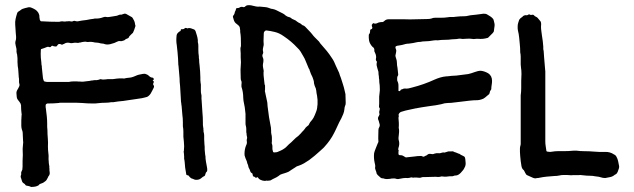

<svg xmlns="http://www.w3.org/2000/svg" viewBox="-20 -699 2501 757"><path d="M105 38Q104 39 100 37Q96 35 92.5 34.5Q89 34 85 33Q82 33 80 30Q79 27 74 24Q68 21 66 13L63 3Q60 -3 63 -9Q64 -12 63.5 -15Q63 -18 64 -21Q65 -23 66 -25.5Q67 -28 68 -30Q68 -33 68.5 -36Q69 -39 69 -42Q69 -53 69 -65Q69 -77 70 -88Q70 -96 69.5 -104.5Q69 -113 70 -121Q70 -127 71 -132.5Q72 -138 71 -143Q71 -148 70.5 -153Q70 -158 70 -163Q70 -170 69.5 -176Q69 -182 66 -189Q64 -197 64 -203Q64 -214 64 -224Q64 -234 65 -244Q65 -246 65.5 -248Q66 -250 65 -251Q64 -259 63.5 -266.5Q63 -274 63 -281V-284Q62 -291 57 -297L50 -306Q46 -312 46 -317Q46 -320 45.5 -323Q45 -326 45 -329Q44 -337 48 -344Q52 -350 56 -359Q58 -364 56.5 -368Q55 -372 55 -376V-385Q55 -391 54 -394Q53 -405 52.5 -416.5Q52 -428 50 -438Q49 -446 49 -454Q49 -462 49 -469Q48 -474 48 -479Q48 -484 46 -489L45 -496Q46 -507 42 -519Q41 -523 40.5 -527.5Q40 -532 41 -536Q44 -544 43.5 -553Q43 -562 42 -571Q41 -579 41 -586.5Q41 -594 40 -601Q39 -613 41.5 -624.5Q44 -636 48 -648Q50 -652 52 -653Q56 -655 59 -657.5Q62 -660 65 -662Q69 -664 69 -664Q74 -666 78.5 -667Q83 -668 87 -669Q96 -672 103 -669Q111 -666 118.5 -661.5Q126 -657 131 -649Q132 -647 133 -644.5Q134 -642 135 -639Q135 -635 135.5 -630.5Q136 -626 137 -621Q139 -615 143 -615H146Q162 -614 177.5 -613.5Q193 -613 209 -613H213Q221 -615 226 -615Q230 -614 237 -614Q239 -615 242 -615Q245 -615 247 -615Q253 -616 257 -615Q264 -613 269 -616Q272 -618 277 -616Q279 -615 282 -615Q285 -615 287 -615Q295 -617 303.5 -618Q312 -619 320 -620Q328 -622 335.5 -623Q343 -624 350 -625Q352 -626 356 -626Q371 -625 387 -631Q390 -632 393 -632.5Q396 -633 400 -632Q404 -631 410 -632Q418 -633 426 -634.5Q434 -636 441 -637Q446 -639 450 -640.5Q454 -642 458 -641L467 -644Q474 -647 481 -642L497 -633Q499 -632 500.5 -631Q502 -630 503 -628Q506 -623 508.5 -618Q511 -613 512 -607Q512 -603 513.5 -600Q515 -597 513 -593Q512 -590 511 -587Q510 -584 509 -581L506 -574Q505 -569 500 -566L496 -562Q494 -560 491.5 -557.5Q489 -555 488 -552Q487 -549 484 -548Q480 -547 476.5 -545Q473 -543 470 -540Q466 -539 462 -537.5Q458 -536 453 -537Q447 -538 438 -533Q433 -530 427 -528.5Q421 -527 415 -525Q403 -522 393 -525Q389 -527 385 -527Q381 -527 377 -528Q373 -529 369.5 -530Q366 -531 361 -531Q357 -531 354 -531.5Q351 -532 347 -533Q343 -534 334 -534Q331 -534 328 -533.5Q325 -533 321 -534Q317 -535 312.5 -534.5Q308 -534 303 -533Q300 -532 297.5 -531.5Q295 -531 293 -531Q287 -529 284 -530Q279 -531 274 -530.5Q269 -530 264 -529Q262 -529 259 -529Q256 -529 254 -530Q242 -533 231 -525H229Q225 -521 221 -524Q211 -529 206 -520Q203 -514 197 -516Q191 -516 189 -518Q184 -520 181 -515Q179 -513 177 -513Q174 -513 173 -514Q169 -515 166 -514Q154 -509 144 -506Q141 -506 141 -502Q140 -487 141 -471Q142 -467 142 -462.5Q142 -458 143 -453Q143 -449 143.5 -445Q144 -441 145 -437V-433Q146 -423 147 -414Q148 -405 149 -395Q149 -390 152 -382Q154 -377 159 -377Q162 -376 165 -376Q168 -376 171 -376H252Q260 -378 268.5 -378Q277 -378 285 -378Q289 -377 292.5 -377.5Q296 -378 299 -377H308Q314 -378 320 -378.5Q326 -379 333 -380Q341 -382 347 -382Q349 -383 353 -383Q361 -382 371 -385Q375 -388 381 -386Q385 -385 389 -385.5Q393 -386 397 -386Q401 -387 404.5 -387Q408 -387 411 -387Q425 -386 440 -389Q446 -390 452 -390Q458 -390 463 -390Q465 -390 467.5 -389.5Q470 -389 472 -390Q480 -392 488.5 -392.5Q497 -393 505 -396Q507 -397 510 -398Q513 -399 515 -400Q521 -403 527.5 -404.5Q534 -406 540 -407Q543 -408 549 -408H552Q556 -407 560 -405Q564 -403 567 -400Q574 -393 581 -393Q584 -393 586 -389V-386Q586 -383 584 -383Q584 -383 583 -382.5Q582 -382 582 -381Q584 -379 586 -379V-378Q587 -376 585 -371Q582 -368 585 -364Q589 -358 586 -353Q583 -347 580 -341Q577 -335 574 -330Q568 -321 560 -317Q556 -316 550.5 -314.5Q545 -313 540 -312Q527 -310 513.5 -308Q500 -306 486 -304Q481 -303 476 -302.5Q471 -302 466 -301Q456 -300 446 -299Q436 -298 426 -296H418Q413 -295 407.5 -294.5Q402 -294 397 -294Q389 -294 381 -293.5Q373 -293 365 -292Q360 -291 355 -291Q350 -291 345 -291Q335 -291 324.5 -291.5Q314 -292 303 -293Q291 -294 279.5 -294Q268 -294 256 -294H219Q214 -294 212 -293Q202 -292 191.5 -291.5Q181 -291 170 -291H167Q160 -289 160 -284Q160 -280 160 -276.5Q160 -273 161 -270Q163 -255 164.5 -240.5Q166 -226 166 -212Q166 -205 166 -199Q166 -193 167 -186Q167 -170 168.5 -154Q170 -138 169 -121Q169 -114 169.5 -107Q170 -100 171 -92Q172 -85 171.5 -78.5Q171 -72 172 -64Q172 -60 172.5 -55.5Q173 -51 174 -46Q175 -43 174.5 -40Q174 -37 175 -34Q175 -30 175 -26.5Q175 -23 176 -19Q177 -10 171 -4Q170 -1 168.5 1.5Q167 4 166 6Q164 11 160 14.5Q156 18 151 21Q150 22 148 22.5Q146 23 144 24Q138 26 135 28Q133 32 129.5 33Q126 34 122 36Q118 37 113.5 37.5Q109 38 105 38Z M755 10Q749 10 747 9Q743 7 740 6Q737 5 734 4Q731 2 728.5 -0.5Q726 -3 724 -6Q722 -8 720 -8Q714 -8 714 -14Q713 -20 712 -26Q711 -32 710 -38Q709 -47 708.5 -56Q708 -65 706 -73V-82Q706 -86 705.5 -89Q705 -92 705 -96Q703 -101 705 -104Q707 -122 705 -140Q704 -145 704 -150Q704 -155 703 -160Q703 -170 703 -180.5Q703 -191 701 -201V-217Q701 -225 700.5 -232Q700 -239 699 -246Q698 -255 697.5 -264Q697 -273 696 -282Q695 -284 695 -289Q694 -294 693.5 -299.5Q693 -305 693 -310L690 -360Q689 -368 688.5 -375.5Q688 -383 688 -390Q687 -402 686 -414Q685 -426 684 -437Q684 -439 683.5 -441Q683 -443 683 -444Q683 -456 682 -468Q681 -480 680 -493L677 -521Q674 -537 676 -556Q676 -565 683 -571Q685 -573 686 -573.5Q687 -574 688 -575Q693 -576 693 -582Q693 -584 697 -584H702Q703 -584 703.5 -584.5Q704 -585 705 -585Q707 -586 708.5 -587.5Q710 -589 711 -589Q713 -589 715 -588.5Q717 -588 719 -587Q721 -587 722 -588Q727 -589 732.5 -587.5Q738 -586 742 -584Q748 -583 751 -576Q754 -567 756.5 -558.5Q759 -550 760 -541V-533Q762 -526 762 -518.5Q762 -511 762 -503Q762 -496 762.5 -489.5Q763 -483 764 -477Q764 -474 764 -471Q764 -468 765 -465Q765 -459 765.5 -453Q766 -447 767 -440Q768 -429 769 -417Q770 -405 770 -393Q770 -388 770 -382.5Q770 -377 771 -372Q772 -369 772 -366Q772 -363 772 -360V-340Q772 -334 773 -330Q775 -323 774.5 -316.5Q774 -310 775 -303L778 -257Q779 -247 779.5 -236.5Q780 -226 780 -215Q780 -211 780 -206.5Q780 -202 781 -198Q782 -195 782 -192Q782 -189 782 -186Q783 -185 782.5 -182.5Q782 -180 783 -178Q785 -171 785 -164Q785 -157 785 -149Q785 -145 785.5 -140.5Q786 -136 786 -131Q787 -126 787 -120Q787 -114 787 -109Q788 -104 788 -98.5Q788 -93 789 -88Q790 -86 790 -84Q790 -73 792 -62Q794 -51 796 -40Q797 -37 797 -33.5Q797 -30 797 -27Q797 -24 795 -22Q791 -19 789 -10Q789 -7 786 -5Q779 -2 774 3Q766 10 755 10Z M1022 14Q1015 14 1005 9Q1000 6 997 1Q996 -2 992 1Q989 3 987 1Q984 -2 981 -3Q977 -3 977 -6Q977 -9 976 -11Q976 -14 974 -16Q968 -18 966 -26Q965 -29 964 -31.5Q963 -34 961 -37Q959 -41 959 -44Q958 -47 957.5 -49.5Q957 -52 955 -55Q954 -62 951 -68Q948 -74 946 -81Q944 -85 944 -92Q944 -110 950 -125Q955 -134 953 -143Q952 -147 953.5 -151Q955 -155 954 -159Q953 -163 952.5 -166Q952 -169 952 -173Q951 -175 951 -178Q951 -184 951 -190.5Q951 -197 949 -204Q948 -207 948 -213V-250Q947 -263 945 -276Q943 -289 940 -302Q940 -305 939.5 -308Q939 -311 939 -314Q939 -336 932 -357V-366Q934 -377 930 -383Q929 -387 929 -394V-395Q929 -405 928.5 -415Q928 -425 929 -435Q931 -453 929 -473Q929 -481 929 -489Q929 -497 928 -504V-510Q930 -515 930 -519Q930 -523 930 -527Q930 -539 929.5 -550.5Q929 -562 927 -573Q927 -576 927 -579.5Q927 -583 926 -586Q926 -593 921 -598L914 -604Q904 -610 901 -623Q900 -625 900 -626.5Q900 -628 899 -630Q897 -635 901 -639Q904 -643 905 -647Q905 -650 906 -652Q908 -655 909 -658Q910 -661 911 -665Q913 -668 914 -667Q921 -667 924 -669Q931 -674 939 -671Q941 -670 945 -672Q945 -672 945.5 -672Q946 -672 946 -673Q951 -678 957 -678.5Q963 -679 970 -678Q971 -678 972 -677.5Q973 -677 974 -677Q982 -675 989.5 -673.5Q997 -672 1004 -673Q1009 -673 1014.5 -672Q1020 -671 1025 -671Q1029 -671 1032.5 -670Q1036 -669 1039 -668Q1043 -667 1046 -665.5Q1049 -664 1053 -664Q1058 -663 1061.5 -662Q1065 -661 1069 -659Q1082 -652 1095 -646Q1101 -643 1106 -638Q1113 -633 1118 -632Q1119 -632 1120 -631.5Q1121 -631 1122 -631Q1123 -630 1124 -630Q1125 -630 1126 -629Q1131 -624 1138.5 -621.5Q1146 -619 1151 -614Q1153 -612 1157 -610Q1165 -607 1171 -601Q1173 -599 1174 -599Q1178 -599 1183 -594L1204 -572Q1208 -568 1210 -565Q1215 -558 1221 -552Q1227 -546 1233 -540Q1235 -538 1237.5 -535.5Q1240 -533 1241 -530Q1242 -528 1244 -526.5Q1246 -525 1247 -523Q1258 -511 1268.5 -498Q1279 -485 1288 -471Q1293 -464 1297 -456Q1301 -448 1304 -440Q1307 -433 1310.5 -426Q1314 -419 1317 -412Q1320 -401 1324 -392Q1328 -379 1332 -367Q1336 -355 1339 -341L1342 -328Q1342 -320 1342.5 -311.5Q1343 -303 1343 -294Q1343 -290 1342.5 -287Q1342 -284 1340 -280Q1338 -274 1338 -269Q1337 -259 1333.5 -250Q1330 -241 1326 -233Q1317 -217 1310 -201Q1308 -197 1306.5 -193.5Q1305 -190 1303 -186L1297 -174Q1290 -160 1280.5 -146.5Q1271 -133 1260 -121Q1256 -116 1250.5 -111.5Q1245 -107 1240 -102Q1230 -93 1220 -84.5Q1210 -76 1199 -68Q1189 -61 1178.5 -55Q1168 -49 1156 -45Q1150 -44 1144 -39Q1138 -35 1131.5 -31Q1125 -27 1118 -22Q1115 -21 1112 -19.5Q1109 -18 1105 -17Q1102 -16 1098.5 -15Q1095 -14 1092 -13Q1088 -12 1084.5 -10Q1081 -8 1078 -5Q1071 0 1063 3.5Q1055 7 1047 12Q1045 13 1040 13Q1037 14 1034 13.5Q1031 13 1028 13V14ZM1062 -98Q1072 -98 1079 -102Q1087 -105 1094 -109Q1101 -113 1107 -118L1119 -130Q1129 -138 1137.5 -147Q1146 -156 1156 -163Q1158 -165 1158 -165Q1162 -169 1165.5 -172.5Q1169 -176 1172 -180Q1174 -182 1177 -185Q1180 -188 1181 -190Q1185 -197 1192 -202Q1197 -205 1198 -208Q1200 -213 1203.5 -218Q1207 -223 1211 -227Q1216 -233 1221 -245L1225 -255Q1231 -269 1231 -281Q1232 -284 1232 -290Q1233 -305 1230 -322Q1229 -327 1228 -332Q1227 -337 1227 -341Q1226 -345 1225.5 -348.5Q1225 -352 1223 -355Q1221 -359 1220 -363Q1219 -367 1218 -371Q1218 -378 1216 -383.5Q1214 -389 1212 -395Q1209 -401 1206 -407.5Q1203 -414 1201 -421L1200 -425Q1197 -429 1195.5 -433.5Q1194 -438 1192 -442Q1188 -451 1184.5 -460Q1181 -469 1176 -477Q1171 -486 1165.5 -495Q1160 -504 1152 -511Q1129 -536 1099 -556Q1081 -569 1063 -573Q1056 -575 1047 -576.5Q1038 -578 1030 -579Q1027 -579 1025 -577Q1020 -573 1020 -567Q1020 -560 1019.5 -552.5Q1019 -545 1019 -537Q1021 -523 1018 -514Q1017 -510 1016.5 -506Q1016 -502 1017 -497Q1019 -491 1016 -486Q1013 -480 1016 -473Q1020 -465 1018 -453Q1015 -441 1018 -429Q1019 -425 1019.5 -421Q1020 -417 1019 -412Q1019 -401 1020.5 -390Q1022 -379 1023 -368Q1023 -366 1025 -362V-346Q1025 -344 1024.5 -341.5Q1024 -339 1025 -337Q1027 -329 1028.5 -320.5Q1030 -312 1032 -304Q1032 -302 1033 -299.5Q1034 -297 1034 -294Q1034 -287 1035 -280Q1036 -273 1037 -265Q1040 -237 1046 -208Q1049 -196 1049 -183Q1049 -180 1049 -176.5Q1049 -173 1050 -170Q1052 -163 1052 -156Q1052 -149 1052 -142Q1052 -140 1051.5 -137Q1051 -134 1052 -132Q1054 -127 1054 -122.5Q1054 -118 1054 -113Q1054 -109 1056 -103Q1056 -98 1062 -98Z M1550 7Q1544 7 1542 6Q1537 4 1532.5 4.5Q1528 5 1523 5Q1522 5 1521 5.5Q1520 6 1519 6Q1512 7 1505.5 7Q1499 7 1493 5Q1492 4 1491 4Q1484 5 1479 0Q1474 -5 1469 -9Q1464 -14 1464 -20L1461 -28Q1458 -35 1459 -41Q1460 -43 1459.5 -45Q1459 -47 1459 -49Q1458 -51 1458 -53.5Q1458 -56 1457 -58Q1455 -67 1454.5 -76.5Q1454 -86 1455 -95Q1456 -101 1462 -115.5Q1468 -130 1469 -133Q1472 -138 1472 -141Q1471 -152 1471.5 -163.5Q1472 -175 1472 -186Q1472 -193 1475 -197Q1479 -204 1476 -212L1473 -223Q1467 -234 1474 -242Q1474 -243 1474.5 -243.5Q1475 -244 1475 -245Q1477 -247 1476 -250.5Q1475 -254 1475 -256Q1475 -260 1476.5 -264.5Q1478 -269 1477 -273Q1477 -273 1475 -275Q1474 -277 1474.5 -283Q1475 -289 1475 -290V-318Q1476 -323 1476 -327.5Q1476 -332 1477 -337Q1478 -343 1477.5 -349.5Q1477 -356 1477 -363Q1476 -368 1475.5 -374Q1475 -380 1475 -386Q1474 -388 1474 -391Q1474 -394 1474 -396Q1473 -401 1472.5 -406Q1472 -411 1472 -416Q1472 -418 1468 -429.5Q1464 -441 1465 -449Q1466 -451 1466 -454Q1466 -457 1464 -459Q1462 -460 1462 -463V-466Q1465 -478 1459 -490Q1455 -496 1456 -502Q1456 -510 1449 -514Q1444 -519 1440 -526Q1436 -533 1435 -540Q1434 -545 1434 -550Q1434 -555 1434 -559Q1434 -563 1435 -564Q1439 -568 1439 -573.5Q1439 -579 1440 -582Q1441 -583 1442 -583Q1443 -583 1444 -584Q1448 -585 1448 -591Q1446 -595 1446 -598Q1445 -602 1449 -605Q1451 -609 1454 -607Q1461 -604 1470 -609Q1474 -611 1475 -611Q1478 -611 1478 -611Q1479 -612 1484 -612Q1490 -611 1495 -616Q1502 -623 1512 -623H1574Q1597 -622 1620 -623Q1643 -624 1665 -624Q1670 -624 1673.5 -624.5Q1677 -625 1681 -626Q1687 -629 1695 -629H1718Q1726 -629 1732.5 -629.5Q1739 -630 1746 -631Q1750 -632 1753.5 -632Q1757 -632 1761 -632Q1765 -632 1769 -632Q1773 -632 1777 -633Q1785 -634 1794 -634.5Q1803 -635 1811 -635Q1815 -635 1818.5 -635.5Q1822 -636 1826 -637Q1834 -639 1841.5 -639.5Q1849 -640 1856 -641Q1864 -642 1871.5 -643Q1879 -644 1886 -645Q1895 -645 1899 -643Q1905 -639 1910.5 -636Q1916 -633 1921 -628Q1925 -624 1926 -621Q1927 -617 1928 -613Q1929 -609 1930 -604V-597Q1929 -592 1928.5 -586.5Q1928 -581 1927 -575Q1925 -571 1922 -568L1904 -550Q1894 -547 1884.5 -546Q1875 -545 1865 -546H1858Q1853 -545 1848 -545Q1843 -545 1838 -546Q1832 -547 1826 -546.5Q1820 -546 1814 -546Q1810 -546 1806.5 -545.5Q1803 -545 1799 -546Q1794 -547 1789.5 -546.5Q1785 -546 1780 -545Q1776 -545 1771.5 -544.5Q1767 -544 1762 -544Q1749 -542 1734.5 -542Q1720 -542 1706 -540Q1697 -541 1689 -539.5Q1681 -538 1672 -537Q1664 -536 1655 -536Q1646 -536 1638 -534Q1628 -534 1618.5 -531.5Q1609 -529 1599 -528L1592 -527Q1585 -527 1579 -525.5Q1573 -524 1566 -522Q1562 -521 1558 -520.5Q1554 -520 1549 -519Q1546 -519 1542 -517Q1539 -516 1539 -511L1542 -502Q1543 -500 1541.5 -492Q1540 -484 1539 -480Q1539 -477 1540 -474Q1541 -471 1542 -468Q1545 -460 1545 -450.5Q1545 -441 1547 -433Q1548 -429 1548 -424.5Q1548 -420 1549 -415Q1549 -413 1549.5 -410.5Q1550 -408 1550 -405Q1550 -402 1549 -401Q1546 -397 1546 -392Q1546 -387 1546 -382Q1551 -372 1551 -362Q1551 -352 1551 -342Q1551 -339 1556 -340H1557Q1559 -344 1561 -346Q1564 -346 1568 -348Q1571 -350 1576 -350Q1584 -349 1591 -350.5Q1598 -352 1605 -354Q1652 -366 1693 -385Q1704 -390 1716 -393.5Q1728 -397 1740 -398H1743Q1752 -399 1761 -400Q1770 -401 1779 -401Q1791 -402 1802.5 -404Q1814 -406 1826 -407Q1833 -409 1839 -410.5Q1845 -412 1852 -415Q1865 -420 1876 -420Q1884 -419 1891 -416.5Q1898 -414 1905 -410Q1920 -400 1920 -380Q1920 -372 1918.5 -364Q1917 -356 1917 -348Q1917 -346 1915 -344L1912 -339Q1911 -335 1910 -331Q1909 -327 1905 -325Q1899 -320 1892.5 -314.5Q1886 -309 1878 -307Q1874 -306 1870.5 -305Q1867 -304 1863 -304Q1847 -304 1830.5 -302Q1814 -300 1797 -298Q1784 -297 1771.5 -295Q1759 -293 1746 -293Q1734 -293 1719 -288Q1709 -286 1698 -284Q1687 -282 1676 -281Q1668 -280 1659.5 -278.5Q1651 -277 1643 -276L1626 -273Q1624 -272 1620 -272Q1613 -270 1606 -269Q1599 -268 1592 -266Q1585 -265 1578.5 -263Q1572 -261 1565 -259Q1560 -258 1557 -255.5Q1554 -253 1552 -249Q1551 -246 1552 -243Q1553 -239 1551 -235Q1552 -225 1552.5 -215Q1553 -205 1552 -195Q1554 -187 1553.5 -179Q1553 -171 1552 -163Q1550 -151 1553 -143Q1556 -130 1551 -116Q1549 -110 1551 -108Q1553 -105 1551 -101V-95Q1550 -87 1558 -87H1560Q1567 -87 1574 -82Q1579 -77 1586 -79L1614 -82Q1620 -83 1626 -83.5Q1632 -84 1638 -84Q1640 -85 1644 -83Q1649 -80 1653 -82Q1655 -84 1658.5 -85Q1662 -86 1664 -88Q1670 -94 1679 -92Q1687 -90 1692 -93Q1701 -96 1709 -95Q1714 -94 1719 -96Q1724 -98 1729 -98Q1731 -98 1732 -97.5Q1733 -97 1734 -98Q1736 -98 1738 -99Q1740 -100 1741 -100Q1748 -103 1754 -102Q1759 -102 1759 -102Q1763 -103 1766.5 -102Q1770 -101 1773 -99Q1778 -98 1781.5 -96Q1785 -94 1789 -93Q1791 -93 1792 -92Q1797 -88 1804.5 -85Q1812 -82 1813 -78Q1815 -72 1815 -66.5Q1815 -61 1816 -55Q1816 -52 1815.5 -49Q1815 -46 1814 -43Q1812 -39 1809.5 -34Q1807 -29 1803 -25Q1801 -23 1799.5 -21Q1798 -19 1796 -17Q1792 -13 1787 -10Q1782 -7 1776 -7Q1772 -7 1770 -6Q1766 -4 1762 -4Q1758 -4 1753 -4Q1746 -3 1739.5 -2.5Q1733 -2 1726 -3Q1722 -4 1719 -3Q1709 0 1699 -2Q1689 -2 1679.5 -1.5Q1670 -1 1661 -1H1648Q1645 -1 1643 0Q1639 2 1633.5 2Q1628 2 1623 1H1613Q1612 1 1610 1.5Q1608 2 1606 1Q1603 0 1600.5 0.5Q1598 1 1595 2Q1593 2 1591.5 2.5Q1590 3 1588 3Q1578 2 1569 3.5Q1560 5 1550 7Z M2097 3Q2089 6 2079 1L2059 -8Q2054 -10 2051 -17L2048 -23Q2046 -28 2043 -30Q2038 -34 2036 -44Q2034 -54 2033 -64Q2032 -74 2031 -84Q2030 -92 2030 -100Q2030 -108 2030 -115L2031 -122Q2033 -127 2033 -132Q2033 -137 2033 -141V-323Q2035 -337 2035 -351.5Q2035 -366 2035 -380Q2036 -394 2036 -407.5Q2036 -421 2034 -434Q2033 -439 2033 -445Q2033 -451 2033 -457Q2033 -466 2033 -475Q2033 -484 2031 -493V-496Q2031 -510 2029.5 -523.5Q2028 -537 2027 -550Q2026 -558 2025 -565Q2024 -572 2022 -579Q2021 -583 2021 -587Q2021 -591 2021 -595Q2021 -602 2023 -608.5Q2025 -615 2027 -621Q2028 -623 2032 -627Q2034 -629 2036 -630Q2038 -631 2039 -632Q2045 -640 2055 -639Q2057 -638 2061 -640Q2066 -644 2070 -641Q2073 -639 2080 -641Q2083 -641 2085 -639Q2088 -635 2093 -633Q2098 -631 2100.5 -627.5Q2103 -624 2106 -621Q2108 -618 2110.5 -615.5Q2113 -613 2113 -609Q2114 -605 2113.5 -601.5Q2113 -598 2113 -594Q2113 -585 2114.5 -575.5Q2116 -566 2117 -557Q2119 -547 2120 -536.5Q2121 -526 2122 -515V-505Q2124 -498 2124 -491Q2124 -484 2125 -477V-476Q2126 -464 2127 -452Q2128 -440 2129 -428Q2130 -423 2130 -417.5Q2130 -412 2130 -407V-141Q2130 -132 2131.5 -123Q2133 -114 2134 -106Q2134 -101 2140 -101Q2149 -99 2157 -101Q2168 -103 2178.5 -103Q2189 -103 2200 -103Q2211 -103 2221.5 -103.5Q2232 -104 2242 -105H2253Q2261 -104 2267.5 -103.5Q2274 -103 2281 -103Q2292 -103 2303.5 -102.5Q2315 -102 2326 -101Q2334 -100 2342.5 -100Q2351 -100 2360 -100H2365Q2385 -101 2401 -90Q2408 -87 2411 -80Q2413 -76 2414.5 -72.5Q2416 -69 2417 -64Q2418 -60 2418.5 -56.5Q2419 -53 2420 -49Q2423 -40 2418 -29Q2417 -26 2416 -23Q2415 -20 2413 -17Q2411 -14 2408 -12Q2408 -12 2404 -10Q2396 -3 2386.5 -1Q2377 1 2366 3L2356 2Q2341 -3 2326 -4Q2322 -5 2317 -5.5Q2312 -6 2307 -6Q2300 -6 2293 -6.5Q2286 -7 2278 -8L2268 -9Q2259 -8 2250 -8.5Q2241 -9 2232 -8Q2228 -8 2224 -8.5Q2220 -9 2216 -9Q2208 -9 2200.5 -9Q2193 -9 2185 -7Q2181 -6 2175.5 -5.5Q2170 -5 2165 -5Q2150 -4 2135 -2.5Q2120 -1 2106 2Q2103 3 2097 3Z"/></svg>

Font: Lacquer
Style: Regular
Weight: 400
Designer: Eli Block, Niki Polyocan
Version: Version 1.100